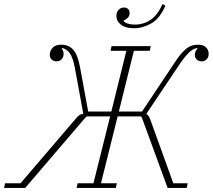

<svg xmlns="http://www.w3.org/2000/svg" viewBox="-77 -925 1047 945"><path d="M-52 -23H24L296 -341Q307 -354 314.5 -359Q322 -364 333 -365L292 -588Q282 -642 266.5 -663Q251 -684 228 -689L227 -685Q236 -676 236 -660Q236 -643 226 -633Q216 -623 201 -623Q187 -623 177.5 -632Q168 -641 168 -654Q168 -675 182 -690Q196 -705 224 -705Q262 -705 284 -679.5Q306 -654 317 -594L357 -376H471L545 -675H467L472 -698H665L660 -675H582L508 -376H622L786 -622Q802 -646 815.5 -661.5Q829 -677 842 -687Q855 -697 868.5 -701Q882 -705 898 -705Q924 -705 937 -692Q950 -679 950 -660Q950 -643 940 -633Q930 -623 916 -623Q901 -623 891.5 -632Q882 -641 882 -654Q882 -671 894 -685V-689Q884 -687 875 -682.5Q866 -678 856 -669Q846 -660 834 -645.5Q822 -631 807 -609L643 -364Q648 -362 652.5 -356.5Q657 -351 663 -336L776 -23H847L842 0H748L621 -347L616 -352H502L420 -23H498L493 0H300L305 -23H383L465 -352H351L344 -347L47 0H-57ZM583 -786Q542 -786 519 -803Q496 -820 496 -847Q496 -866 507 -877Q518 -888 533 -888Q544 -888 552.5 -881.5Q561 -875 561 -861Q561 -846 551 -836.5Q541 -827 532 -825V-821Q538 -813 552.5 -808.5Q567 -804 586 -804Q630 -804 664.5 -827.5Q699 -851 723 -905L737 -897Q710 -834 668 -810Q626 -786 583 -786Z"/></svg>

Font: IBM Plex Serif ExtraLight
Style: Italic
Weight: 200
Italic angle: -14°
Designer: Mike Abbink, Paul van der Laan, Pieter van Rosmalen
Foundry: Bold Monday
Version: Version 2.5